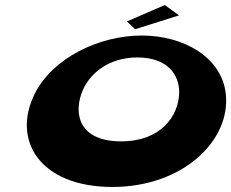

<svg xmlns="http://www.w3.org/2000/svg" viewBox="-20 -725 918 762"><path d="M483.9 -640 516.2 -609 690.6 -664 633.9 -705ZM118 -353C25.9 -169 137.4 17 426.4 17C707.4 17 896.9 -169 876 -353C860.7 -495 712.4 -584 542.4 -584C373.4 -584 188.7 -495 118 -353ZM303 -353C329.8 -430 408.1 -497 525.1 -497C643.1 -497 693.8 -430 691 -353C687.6 -265 619.1 -164 461.1 -164C299.1 -164 272.6 -265 303 -353Z"/></svg>

Font: Hussar Milosc
Style: Obl
Weight: 700
Foundry: Cannot Into Space Fonts
Version: Version 1.02